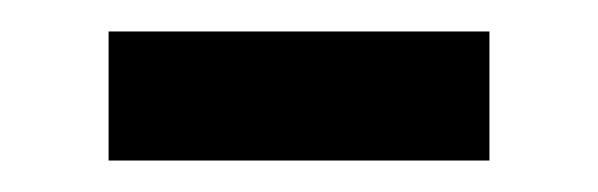

<svg xmlns="http://www.w3.org/2000/svg" viewBox="-20 -358 380 122"><path d="M49 -338H291V-256H49Z"/></svg>

Font: hingl115
Style: Book
Weight: 400
Designer: Jelle Bosma - Monotype Design Team
Foundry: Monotype Imaging Inc.
Version: Version 2.003